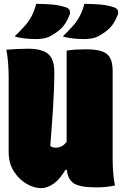

<svg xmlns="http://www.w3.org/2000/svg" viewBox="-20 -963 640 997"><path d="M168 -943Q203 -943 245 -940Q287 -937 322 -925Q338 -920 342 -908Q346 -896 341 -885Q323 -840 299.5 -817Q276 -794 239 -774Q228 -768 209 -764Q190 -760 166 -760Q144 -760 112 -763Q80 -766 56 -774Q87 -804 108 -827.5Q129 -851 143.5 -878Q158 -905 168 -943ZM418 -943Q453 -943 495 -940Q537 -937 572 -925Q588 -920 592 -908Q596 -896 591 -885Q573 -840 549.5 -817Q526 -794 489 -774Q478 -768 459 -764Q440 -760 416 -760Q394 -760 362 -763Q330 -766 306 -774Q337 -804 358 -827.5Q379 -851 393.5 -878Q408 -905 418 -943ZM193 14Q157 14 118 -8.5Q79 -31 52 -73Q25 -115 25 -174V-560Q25 -642 13 -705Q38 -707 68 -708.5Q98 -710 125 -710Q197 -710 229.5 -683.5Q262 -657 262 -589Q262 -504 255.5 -403Q249 -302 241 -205Q253 -196 269 -196Q284 -196 298 -202.5Q312 -209 326 -226V-700Q346 -704 374.5 -705.5Q403 -707 425 -707Q482 -707 512 -695.5Q542 -684 553.5 -659Q565 -634 565 -595V-140Q565 -57 577 0Q533 10 480 10Q396 10 364 -10.5Q332 -31 327 -81H320Q290 -31 257.5 -8.5Q225 14 193 14Z"/></svg>

Font: Recursive Mn Csl St XBk
Style: Regular
Weight: 1000
Monospace: yes
Version: Version 1.079;hotconv 1.0.112;makeotfexe 2.5.65598; ttfautoh